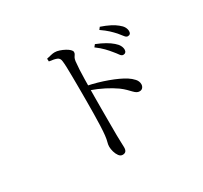

<svg xmlns="http://www.w3.org/2000/svg" viewBox="-160 -978 1319 1245"><g transform="rotate(-30 500.0 -355.5)"><path d="M706.8 -564.6Q691.4 -584 670.2 -606.1Q649.1 -628.1 616 -652.5L629.5 -669.2Q668 -653.9 696.4 -637.6Q724.8 -621.3 743.5 -604.7Q762.5 -588.5 770.7 -573Q779 -557.6 779 -542Q779 -530.5 772.5 -523.5Q766.1 -516.6 755 -516.6Q742.7 -516.6 732.6 -531.3Q722.5 -546 706.8 -564.6ZM791.5 -654.4Q774.8 -673 754.7 -691.8Q734.6 -710.5 700.5 -734.2L713.1 -750.8Q751.7 -737.7 780.2 -723.1Q808.7 -708.6 826.8 -693.3Q846.6 -678 855.3 -662.5Q863.9 -647 863.9 -631.3Q863.9 -618.9 857.9 -612.6Q851.8 -606.4 840.9 -606.4Q828.9 -606.4 818.4 -620.9Q807.9 -635.4 791.5 -654.4ZM313.8 -742.1Q332.8 -746.5 348.2 -750.2Q363.5 -753.9 376.9 -753.9Q392.9 -753.9 411.6 -747.6Q430.2 -741.4 447.6 -732.1Q465.1 -722.9 476 -712.4Q486.9 -701.9 486.9 -692.7Q486.9 -682.8 482.3 -676.3Q477.8 -669.8 472.8 -661.3Q467.8 -652.7 465.4 -635.9Q462.4 -609.6 460.6 -574.6Q458.9 -539.6 458.3 -504.5Q457.7 -469.3 457.5 -440.8Q457.3 -419.8 456.8 -378.4Q456.3 -336.9 456.4 -285.5Q456.5 -234 456.4 -181.8Q456.4 -129.7 456.6 -86.4Q457 -53.3 458.1 -30.8Q459.2 -8.2 459.2 4.7Q459.2 24.5 451.4 33.6Q443.7 42.8 427.4 42.8Q411.4 42.8 400.2 27.7Q389 12.5 383.1 -8.2Q377.2 -29 377.2 -46Q377.2 -62.4 382.2 -79Q387.2 -95.6 390.4 -124.3Q393.4 -152.3 395.1 -193.5Q396.7 -234.7 397.3 -280.4Q397.9 -326 398 -367.9Q398.1 -409.7 398.1 -438.2Q398.1 -468.6 397.9 -502.4Q397.7 -536.2 397.3 -568.9Q397 -601.7 396.1 -630.2Q395.2 -658.7 392.8 -677.1Q390.7 -700.7 372.5 -708.7Q354.2 -716.6 314.8 -721.2ZM446.1 -462Q521 -446.6 591.2 -421Q661.4 -395.4 704.2 -368.4Q727.2 -353.5 743.9 -335Q760.7 -316.5 760.7 -293.5Q760.7 -280.1 752.4 -269.5Q744 -258.8 728.2 -258.8Q716.4 -258.8 706.8 -264.8Q697.2 -270.7 686.6 -281.8Q676.1 -292.8 661.3 -307.7Q646.5 -322.5 624 -339.3Q588.6 -364.2 544.8 -386.6Q501 -409 446.1 -428.6Z"/></g></svg>

Font: Noto Serif SC
Style: Regular
Weight: 200
Designer: Ryoko NISHIZUKA 西塚涼子 (kana & ideographs); Frank Grießhammer (Latin, Greek & Cyrillic); Wenlong ZHANG 张文龙 (bopomofo); San
Foundry: Adobe
Version: Version 2.001;hotconv 1.1.0;makeotfexe 2.6.0